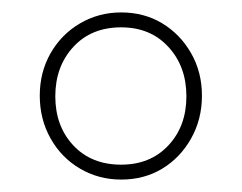

<svg xmlns="http://www.w3.org/2000/svg" viewBox="-20 -737 389 309"><path d="M175 -448Q139 -448 109 -465.5Q79 -483 61.5 -514Q44 -545 44 -583Q44 -621 61.5 -651.5Q79 -682 109 -699.5Q139 -717 175 -717Q212 -717 241 -699.5Q270 -682 287.5 -651.5Q305 -621 305 -583Q305 -545 287.5 -514Q270 -483 241 -465.5Q212 -448 175 -448ZM175 -472Q222 -472 251 -503Q280 -534 280 -582Q280 -630 251 -661.5Q222 -693 175 -693Q127 -693 98 -661.5Q69 -630 69 -582Q69 -534 98 -503Q127 -472 175 -472Z"/></svg>

Font: Livvic Thin
Style: Regular
Weight: 250
Designer: Jacques Le Bailly, Baron von Fonthausen
Version: Version 1.001; ttfautohint (v1.8.2)